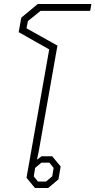

<svg xmlns="http://www.w3.org/2000/svg" viewBox="-20 -936 475 956"><path d="M112 -51 225 -690 73 -776 86 -848 168 -916H435L429 -882H182L119 -831L112 -795L266 -709L173 -183L164 -141L187 -158H240L282 -107L271 -43L220 0H154ZM209 -32 240 -58 247 -100 226 -126H186L155 -100L148 -58L169 -32Z"/></svg>

Font: Chakra Petch ExtraLight
Style: Italic
Weight: 275
Italic angle: -10°
Designer: Katatrad Aksorn Co.,Ltd.
Foundry: Cadson Demak Co.,Ltd.
Version: Version 1.000; ttfautohint (v1.6)